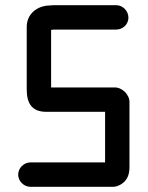

<svg xmlns="http://www.w3.org/2000/svg" viewBox="-20 -690 569 740"><path d="M97 30H416C427 30 437 26 447 20C468 7 479 -13 479 -46V-297C479 -326 450 -354 421 -353H177V-575H180C183 -576 187 -576 192 -576H428C453 -576 475 -596 475 -622C475 -648 453 -670 428 -670H192C185 -670 179 -670 174 -669C124 -669 83 -637 83 -586V-346C83 -290 104 -259 159 -259H385V-64H97C72 -64 50 -42 50 -17C50 8 72 30 97 30Z"/></svg>

Font: Electronic
Style: ExBlk
Weight: 900
Version: Version 1.011